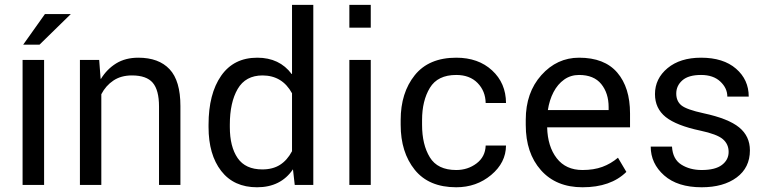

<svg xmlns="http://www.w3.org/2000/svg" viewBox="-20 -782 3242 812"><path d="M166.5 0H75.5V-528.5H166.5ZM147 -593H78L170 -722.5H279.5Z M743 0H652.5V-331.5Q652.5 -401 626 -432Q599.5 -463 538 -463Q492 -463 459.8 -441.5Q427.5 -420 408.5 -383.5V0H318V-528.5H399.5L405.5 -449L407 -448.5Q432 -489.5 471.2 -513.8Q510.5 -538 565 -538Q651.5 -538 697.2 -489.2Q743 -440.5 743 -333.5Z M1089.5 -65.5Q1133.5 -65.5 1164 -84.8Q1194.5 -104 1215 -142.5V-387.5Q1174 -462.5 1090.5 -463Q1018.5 -463 985.2 -405.8Q952 -348.5 952 -255V-244.5Q952 -161.5 985 -113.5Q1018 -65.5 1089.5 -65.5ZM1067 10Q969 10 915.5 -59Q862 -128 862 -244.5V-255Q862 -385 915.2 -461.5Q968.5 -538 1068 -538Q1162 -538 1213.5 -469H1215V-761.5H1305V0H1226.5L1219 -66Q1167.5 10 1067 10Z M1548 -665H1457.5V-761.5H1548ZM1548 0H1457.5V-528.5H1548Z M1909.5 10Q1793.5 10 1734 -64Q1674.5 -138 1674.5 -254V-274.5Q1674.5 -389.5 1734 -463.8Q1793.5 -538 1909.5 -538Q2003 -538 2061.2 -484.2Q2119.5 -430.5 2120 -346.5H2034Q2033 -397 1999.8 -431Q1966.5 -465 1909.5 -465Q1831 -465 1798 -410.5Q1765 -356 1765 -274.5V-254Q1765 -170.5 1797.8 -116.8Q1830.5 -63 1909.5 -63Q1958.5 -63 1995.5 -91Q2032.5 -119 2034 -166.5H2120Q2119.5 -94 2057.2 -42Q1995 10 1909.5 10Z M2554 -316.5V-329Q2554 -388 2522.8 -426.5Q2491.5 -465 2429 -465Q2393.5 -465 2366 -445.5Q2338.5 -426 2321 -392.5Q2303.5 -359 2297 -316.5ZM2443.5 10Q2332 10 2267.8 -62.2Q2203.5 -134.5 2203.5 -253.5V-275.5Q2203.5 -390.5 2269.5 -464.2Q2335.5 -538 2429 -538Q2536.5 -538 2590.5 -475Q2644.5 -412 2644.5 -302.5V-243.5H2294Q2296 -162.5 2334.5 -112.8Q2373 -63 2443.5 -63Q2491 -63 2527.2 -76.2Q2563.5 -89.5 2593.5 -115L2629 -55Q2563 10 2443.5 10Z M2947.5 10Q2845.5 10 2788.8 -40.2Q2732 -90.5 2732 -162H2822Q2825 -109 2861.2 -86Q2897.5 -63 2947.5 -63Q3005 -63 3033.2 -84.5Q3061.5 -106 3061.5 -139.5Q3061.5 -172.5 3037 -193.5Q3012.5 -214.5 2942 -229.5Q2840.5 -251 2795.2 -287.2Q2750 -323.5 2750 -384Q2750 -449.5 2803.2 -493.8Q2856.5 -538 2945 -538Q3039 -538 3092.8 -491.5Q3146.5 -445 3146.5 -373.5H3056Q3056 -409.5 3026.2 -437.2Q2996.5 -465 2945 -465Q2891.5 -465 2865.8 -442.2Q2840 -419.5 2840 -386.5Q2840 -354 2862 -336.2Q2884 -318.5 2955.5 -303Q3060.5 -280.5 3106 -243.2Q3151.5 -206 3151.5 -146Q3151.5 -73 3095.5 -31.5Q3039.5 10 2947.5 10Z"/></svg>

Font: Roberto Sans
Style: Regular
Weight: 400
Designer: Google (font) & Cristiano Sobral (main changes)
Version: Version 1.500; ttfautohint (v1.8.4.7-5d5b-dirty)